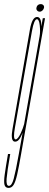

<svg xmlns="http://www.w3.org/2000/svg" viewBox="-81 -689 240 938"><path d="M-39 229Q-54.5 229 -58.8 214.5Q-63 200 -58 163.8Q-53 127.5 -42 63.5H-31Q-46 149.5 -48.8 184.2Q-51.5 219 -37.5 219Q-23.5 219 -14 184.2Q-4.5 149.5 11 63L29.5 -40.5Q26 -32 22 -23.5Q9.5 3 -7 3Q-11 3 -14 1.5Q-29 -7.5 -20 -58Q-9.5 -119 22.5 -301Q54.5 -484 65.2 -545Q76 -606 100 -606Q116.5 -606 120 -579.5Q121 -570 121 -560.5L128 -600H139L22 64Q11 128 2.8 164Q-5.5 200 -14.8 214.5Q-24 229 -39 229ZM112.5 -512Q116.5 -534 113.2 -564.5Q110 -595 99.5 -595Q85.5 -595 75.2 -537.5Q65 -480 33.5 -301Q2 -123 -8 -65.5Q-17.5 -13 -7 -8.5Q-5.5 -8 -4.5 -8Q6 -8 20.5 -38.5Q32 -63.5 37 -83ZM113 -632Q105.5 -632 100.5 -637.5Q95.5 -643 97 -651Q100.5 -669 119 -669Q126 -669 130.8 -663.8Q135.5 -658.5 134 -651Q132.5 -643.5 126.5 -637.8Q120.5 -632 113 -632Z"/></svg>

Font: Anybody UltraCondensed Thin
Style: Italic
Weight: 100
Width: 1
Italic angle: -10°
Designer: Tyler Finck
Foundry: Etcetera Type Company
Version: Version 1.010; ttfautohint (v1.8.3) -l 8 -r 50 -G 200 -x 14 